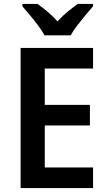

<svg xmlns="http://www.w3.org/2000/svg" viewBox="-20 -958 549 978"><path d="M454 0H85V-714H454V-609H208V-424H438V-319H208V-105H454ZM207 -778Q195 -800 175 -827Q155 -854 133 -880Q111 -906 94 -926V-938H171Q194 -922 221.5 -899Q249 -876 273 -849Q298 -877 324.5 -898.5Q351 -920 376 -938H454V-926Q437 -907 415 -880.5Q393 -854 372.5 -827Q352 -800 340 -778Z"/></svg>

Font: Noto Sans Malayalam SemiCondensed SemiBold
Style: Regular
Weight: 600
Width: 4
Designer: Jelle Bosma - Monotype Design Team
Foundry: Monotype Imaging Inc.
Version: Version 2.104; ttfautohint (v1.8.4.7-5d5b)